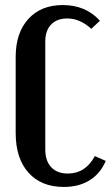

<svg xmlns="http://www.w3.org/2000/svg" viewBox="-20 -729 439 759"><path d="M42 -504Q42 -599 92 -654Q142 -709 228 -709Q319 -709 375 -647L341 -615Q296 -656 246 -656Q205 -656 182 -632Q159 -608 159 -565V-138Q159 -93 182.5 -68Q206 -43 248 -43Q318 -43 355 -112L398 -93Q377 -43 334.5 -16.5Q292 10 232 10Q143 10 92.5 -46.5Q42 -103 42 -203Z"/></svg>

Font: Moniqa ExtBd Paragraph
Style: Regular
Weight: 800
Designer: Rajesh Rajput
Foundry: Rajesh Rajput
Version: Version 1.000